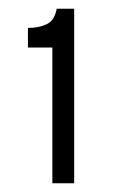

<svg xmlns="http://www.w3.org/2000/svg" viewBox="-20 -690 271 440"><path d="M100 -270V-581H44V-626Q69 -626 87 -634.5Q105 -643 110 -670H150V-270Z"/></svg>

Font: Bricolage Grotesque 96pt ExtraBold ExtraLight
Style: Regular
Weight: 250
Version: Version 1.001;gftools[0.9.33.dev8+g029e19f]